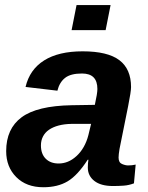

<svg xmlns="http://www.w3.org/2000/svg" viewBox="-20 -745 596 774"><path d="M435.5 4.9Q386.7 4.9 360.4 -15.6Q334 -36.1 334 -69.8Q334 -79.1 334.7 -86.9Q335.4 -94.7 336.4 -101.1H333.5Q292.5 -37.6 252.4 -13.9Q212.4 9.8 154.8 9.8Q86.4 9.8 45.7 -31Q4.9 -71.8 4.9 -135.7Q4.9 -226.1 67.1 -272.2Q129.4 -318.4 269 -320.8L362.3 -322.3Q372.6 -368.7 372.6 -386.2Q372.6 -417.5 357.2 -433.1Q341.8 -448.7 310.5 -448.7Q264.6 -448.7 242.2 -430.9Q219.7 -413.1 211.4 -379.4L83 -394.5Q99.6 -464.8 158 -501.5Q216.3 -538.1 313 -538.1Q414.1 -538.1 461.2 -502.4Q508.3 -466.8 508.3 -394Q508.3 -376 496.6 -317.4L461.9 -145Q458 -121.6 458 -109.9Q458 -89.8 471.7 -84Q485.4 -78.1 496.6 -78.1Q512.7 -78.1 526.9 -81.5L520 -5.9Q499.5 2 478.5 3.4Q457.5 4.9 435.5 4.9ZM145 -158.7Q145 -124.5 164.3 -105.2Q183.6 -85.9 216.3 -85.9Q255.4 -85.9 287.6 -115.2Q304.7 -130.4 317.1 -152.1Q329.6 -173.8 336.4 -200.7L347.2 -245.6H268.1Q239.3 -245.1 216.3 -239Q193.4 -232.9 177.2 -221.7Q161.6 -210.9 153.3 -194.8Q145 -178.7 145 -158.7ZM425.8 -724.6 405.8 -623.5H268.6L288.6 -724.6Z"/></svg>

Font: Arimo
Style: Italic
Weight: 400
Italic angle: -12°
Designer: Steve Matteson
Foundry: Monotype Imaging Inc.
Version: Version 1.33